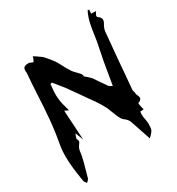

<svg xmlns="http://www.w3.org/2000/svg" viewBox="-212 -974 1088 1181"><g transform="rotate(-30 331.5 -383.0)"><path d="M57.6 75.7 52.7 68.8Q46.4 62 43.9 54.7Q23.9 -56.2 23.9 -130.4Q23.9 -181.2 34.2 -232.9Q51.3 -328.6 57.1 -425.3Q59.6 -442.4 64.9 -549.8Q68.4 -619.6 74.2 -688.5L74.7 -694.8Q74.7 -698.2 74.2 -702.4Q73.7 -706.5 73.7 -711.4Q73.7 -716.3 74.7 -723.4Q75.7 -730.5 84.2 -736.6Q92.8 -742.7 112.8 -742.7Q119.1 -742.2 128.9 -737.8L143.1 -731.9V-732.4L146.5 -737.3Q151.9 -744.6 155.8 -759.8L157.7 -766.1Q174.3 -756.3 189.5 -745.1Q207 -733.4 214.4 -726.6L220.7 -718.8Q244.1 -693.8 263.2 -666.5Q276.9 -644 288.6 -621.1Q301.3 -596.2 316.4 -572.8Q327.1 -557.6 341.3 -544.4Q364.7 -522 367.2 -511.7Q368.2 -506.3 368.2 -502Q377 -493.7 384.8 -487.3Q399.9 -475.1 409.2 -463.4Q425.3 -441.4 439.9 -418.5Q453.6 -397.9 468.3 -377.4Q474.1 -370.6 484.4 -366.2L492.7 -361.3L505.9 -438Q519 -523.4 537.1 -606.9Q545.9 -646.5 551 -686.5Q556.2 -726.6 564.5 -765.6Q572.8 -804.7 591.3 -842.3Q593.3 -842.3 595.9 -841.8Q598.6 -841.3 601.6 -841.3Q601.6 -834 599.6 -813.5L632.8 -812.5L628.9 -804.7Q620.1 -791 620.1 -785.2Q620.1 -778.8 623.5 -775.9Q645 -761.7 645 -744.1Q645 -734.4 638.7 -723.6Q624 -700.7 620.1 -676.8Q610.4 -578.6 602.1 -480.5L595.7 -402.3Q587.4 -313 585 -279.8Q585 -274.4 587.6 -268.3Q590.3 -262.2 590.3 -256.3V-254.9Q590.3 -245.1 595.9 -234.6Q601.6 -224.1 601.6 -216.8Q601.6 -202.1 577.6 -192.4Q575.7 -191.4 575.7 -187Q575.7 -185.1 576.7 -179.4Q577.6 -173.8 580.3 -162.6Q583 -151.4 585 -142.1L560.1 -140.6Q558.6 -130.9 558.6 -120.6Q558.6 -103 563 -84.5Q567.4 -65.9 567.4 -46.9Q567.4 -37.1 565.2 -17.8Q563 1.5 528.8 31.2L486.8 -93.3Q482.9 -108.9 475.3 -123Q467.8 -137.2 450.7 -149.4Q433.6 -161.6 421.4 -194.3L414.6 -210.9Q408.2 -225.1 402.8 -240.2Q388.7 -284.2 323.2 -372.1Q296.4 -409.7 282.7 -430.2Q259.8 -463.9 235.4 -497.1Q229 -505.4 178.7 -566.9Q175.3 -566.9 166.5 -564L164.1 -533.2Q161.6 -511.2 161.6 -489.7Q161.6 -445.3 176.8 -396.5L184.6 -366.7L157.7 -379.4L170.4 -168L147.9 -224.6L142.1 -209Q137.2 -197.3 137.2 -192.4Q137.2 -189.9 138.2 -187.5Q143.1 -180.2 143.1 -173.8Q143.1 -164.6 133.3 -153.3Q117.2 -133.8 115.7 -102.1Q111.3 -66.4 75.7 55.2Q72.3 62.5 64 69.3Q60.5 72.3 57.6 75.7Z"/></g></svg>

Font: Unutterable
Style: Regular
Weight: 400
Designer: GGBotNet
Foundry: f0n7.com
Version: 1.00